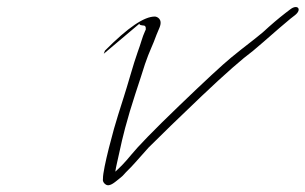

<svg xmlns="http://www.w3.org/2000/svg" viewBox="-20 -545 886 557"><path d="M409.1 -473C405.6 -465 403.3 -459 400.9 -455C392.1 -436 389.2 -420 379.4 -394C367.7 -362 349.2 -294 338.9 -263L322.8 -212C310.6 -175 278 -54 278.7 -27C277.2 -20 280.3 -14 286.3 -10C298.9 -1 315.7 -19 330.2 -30C338.1 -36 340.6 -41 352 -52C360.9 -60 379.8 -82 411.1 -117C446.2 -152 497.4 -202 565.8 -267C634.2 -332 683.6 -375 713.4 -397C763.3 -439 770.2 -447 822.9 -491L835.8 -501C857.2 -518 843.1 -534 822.2 -518L807.8 -507C788.4 -492 766 -473 742.2 -451C706 -421 697.1 -416 650.6 -378C625 -357 574.4 -310 499.5 -238C424.5 -166 378.5 -118 360.7 -96C342.8 -74 327 -58 314.5 -47C316 -58 316.9 -60 319.8 -74C331 -123 334.3 -146 356.7 -222L372.4 -272C383.6 -307 393.4 -335 400.6 -359C413.4 -397 423.5 -414 434 -444L442.8 -465C453.4 -491 434.1 -497 429.3 -497C398.2 -497 351.9 -466 284.4 -398L281 -389L385.3 -477C380.9 -472 395.4 -471 396.4 -471C404.4 -471 403.9 -460 401.5 -454Z"/></svg>

Font: MewTooHand
Style: UltimateItaWide
Weight: 400
Designer: Mew Too, Robert Jablonski
Version: Version 0.77